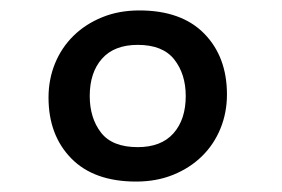

<svg xmlns="http://www.w3.org/2000/svg" viewBox="-20 -726 540 368"><path d="M415 -545Q415 -510 402.5 -479.5Q390 -449 367 -426.5Q344 -404 312 -391Q280 -378 241 -378Q160 -378 116.5 -422.5Q73 -467 73 -539Q73 -574 85.5 -604.5Q98 -635 121 -657.5Q144 -680 176 -693Q208 -706 247 -706Q328 -706 371.5 -661.5Q415 -617 415 -545ZM336 -542Q336 -584 314 -612Q292 -640 244 -640Q199 -640 175.5 -613.5Q152 -587 152 -542Q152 -500 173.5 -472Q195 -444 244 -444Q289 -444 312.5 -470.5Q336 -497 336 -542Z"/></svg>

Font: D2Coding ligature
Style: Regular
Weight: 400
Monospace: yes
Designer: Yong-Rak Park; Jeong-Hwan Yoon; Sang-Min Lee;
Foundry: NHN Corporation
Version: Version 1.3.2; Build 20180524